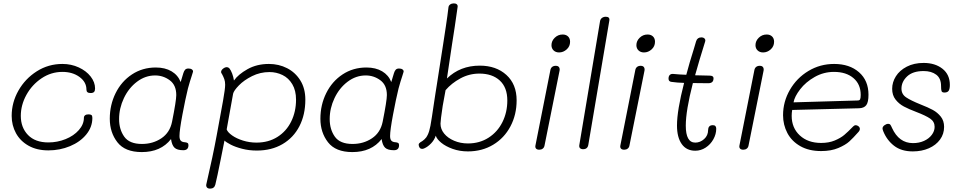

<svg xmlns="http://www.w3.org/2000/svg" viewBox="-20 -891 5684 1135"><path d="M49 -206Q49 -285 89 -355.5Q129 -426 197.5 -469.5Q266 -513 349 -513Q401 -513 445.5 -492.5Q490 -472 516 -438.5Q542 -405 542 -368Q542 -354 536 -347.5Q530 -341 515 -341Q491 -341 491 -361Q491 -406 450 -436Q409 -466 349 -466Q282 -466 225.5 -428Q169 -390 136 -330Q103 -270 103 -206Q103 -137 145.5 -93Q188 -49 266 -49Q319 -49 367.5 -68.5Q416 -88 446 -122Q476 -156 476 -195Q476 -204 483 -209.5Q490 -215 503 -215Q515 -215 520.5 -211Q526 -207 526 -194Q526 -140 490 -96Q454 -52 394 -27Q334 -2 266 -2Q198 -2 149 -29.5Q100 -57 74.5 -103.5Q49 -150 49 -206Z M1113 -441Q1104 -415 1091 -368Q1076 -307 1058.5 -214Q1041 -121 1041 -87Q1041 -68 1048.5 -59.5Q1056 -51 1074 -50Q1084 -49 1089 -45.5Q1094 -42 1094 -33Q1094 -3 1064 -3Q1027 -3 1011.5 -18Q996 -33 991 -69Q931 8 818 8Q719 8 674 -50Q629 -108 629 -189Q629 -271 663.5 -340.5Q698 -410 760 -451Q822 -492 901 -492Q956 -492 994 -469.5Q1032 -447 1048 -406L1064 -459Q1068 -472 1074.5 -479Q1081 -486 1094 -486Q1107 -486 1114.5 -480.5Q1122 -475 1121 -467Q1116 -448 1113 -441ZM1022 -329Q1022 -388 983.5 -416.5Q945 -445 897 -445Q839 -445 790 -408Q741 -371 712.5 -311Q684 -251 684 -187Q684 -126 714.5 -83Q745 -40 819 -40Q884 -40 934 -73.5Q984 -107 997 -171Q1022 -296 1022 -329Z M1785 -302Q1785 -213 1750 -145Q1715 -77 1650 -39Q1585 -1 1498 -1Q1452 -1 1411.5 -11.5Q1371 -22 1344 -36Q1317 -50 1307 -60L1285 50Q1263 160 1253 200Q1247 224 1222 224Q1208 224 1202.5 216Q1197 208 1200 197Q1239 29 1261 -91Q1286 -225 1298.5 -295.5Q1311 -366 1311 -390Q1311 -409 1306 -423Q1301 -437 1292 -454Q1287 -459 1287 -465Q1287 -476 1298.5 -485Q1310 -494 1321 -494Q1329 -494 1336 -487Q1345 -476 1352.5 -456Q1360 -436 1363 -415Q1388 -451 1443 -482Q1498 -513 1570 -513Q1628 -513 1677 -488Q1726 -463 1755.5 -415.5Q1785 -368 1785 -302ZM1730 -302Q1730 -356 1708 -393Q1686 -430 1650 -447.5Q1614 -465 1573 -465Q1518 -465 1470 -441Q1422 -417 1392 -386Q1362 -355 1358 -337L1320 -126Q1326 -109 1352 -90.5Q1378 -72 1416.5 -60Q1455 -48 1496 -48Q1567 -48 1620 -81.5Q1673 -115 1701.5 -173Q1730 -231 1730 -302Z M2358 -441Q2349 -415 2336 -368Q2321 -307 2303.5 -214Q2286 -121 2286 -87Q2286 -68 2293.5 -59.5Q2301 -51 2319 -50Q2329 -49 2334 -45.5Q2339 -42 2339 -33Q2339 -3 2309 -3Q2272 -3 2256.5 -18Q2241 -33 2236 -69Q2176 8 2063 8Q1964 8 1919 -50Q1874 -108 1874 -189Q1874 -271 1908.5 -340.5Q1943 -410 2005 -451Q2067 -492 2146 -492Q2201 -492 2239 -469.5Q2277 -447 2293 -406L2309 -459Q2313 -472 2319.5 -479Q2326 -486 2339 -486Q2352 -486 2359.5 -480.5Q2367 -475 2366 -467Q2361 -448 2358 -441ZM2267 -329Q2267 -388 2228.5 -416.5Q2190 -445 2142 -445Q2084 -445 2035 -408Q1986 -371 1957.5 -311Q1929 -251 1929 -187Q1929 -126 1959.5 -83Q1990 -40 2064 -40Q2129 -40 2179 -73.5Q2229 -107 2242 -171Q2267 -296 2267 -329Z M3034 -298Q3034 -213 2997.5 -144Q2961 -75 2895.5 -35.5Q2830 4 2746 4Q2697 4 2655.5 -11Q2614 -26 2588 -47.5Q2562 -69 2556 -89Q2548 -64 2528.5 -43.5Q2509 -23 2488 -14Q2482 -11 2476 -11Q2465 -11 2460 -19Q2455 -27 2455 -36Q2455 -43 2465 -50Q2477 -56 2489.5 -67.5Q2502 -79 2508 -93Q2518 -113 2524.5 -147.5Q2531 -182 2547 -292Q2551 -317 2554.5 -341Q2558 -365 2562 -388Q2586 -547 2600 -632Q2606 -671 2616 -737Q2626 -803 2631 -847Q2632 -858 2641 -864.5Q2650 -871 2663 -871Q2675 -871 2681 -865Q2687 -859 2685 -849Q2668 -727 2652 -628L2622 -427Q2700 -503 2816 -503Q2913 -503 2973.5 -448Q3034 -393 3034 -298ZM2979 -297Q2979 -374 2934.5 -415Q2890 -456 2814 -456Q2754 -456 2701.5 -427.5Q2649 -399 2614 -358L2597 -265Q2584 -179 2584 -160Q2584 -128 2605.5 -101.5Q2627 -75 2664.5 -59Q2702 -43 2746 -43Q2815 -43 2868 -77Q2921 -111 2950 -169Q2979 -227 2979 -297Z M3240 -624Q3240 -649 3259.5 -668Q3279 -687 3306 -687Q3326 -687 3338 -675.5Q3350 -664 3350 -644Q3350 -617 3330 -599Q3310 -581 3285 -581Q3265 -581 3252.5 -593Q3240 -605 3240 -624ZM3145 -30 3233 -474Q3235 -488 3243.5 -495Q3252 -502 3265 -502Q3279 -502 3284.5 -494Q3290 -486 3288 -474L3199 -31Q3197 -19 3188.5 -12.5Q3180 -6 3168 -6Q3155 -6 3149 -12.5Q3143 -19 3145 -30Z M3405 -36 3527 -765Q3529 -778 3538.5 -785Q3548 -792 3561 -792Q3586 -792 3582 -769L3458 -36Q3454 -9 3427 -9Q3415 -9 3408.5 -15.5Q3402 -22 3405 -36Z M3742 -624Q3742 -649 3761.5 -668Q3781 -687 3808 -687Q3828 -687 3840 -675.5Q3852 -664 3852 -644Q3852 -617 3832 -599Q3812 -581 3787 -581Q3767 -581 3754.5 -593Q3742 -605 3742 -624ZM3647 -30 3735 -474Q3737 -488 3745.5 -495Q3754 -502 3767 -502Q3781 -502 3786.5 -494Q3792 -486 3790 -474L3701 -31Q3699 -19 3690.5 -12.5Q3682 -6 3670 -6Q3657 -6 3651 -12.5Q3645 -19 3647 -30Z M4214 -130Q4214 -98 4197 -67.5Q4180 -37 4151.5 -18.5Q4123 0 4090 0Q4038 0 4010 -39.5Q3982 -79 3982 -149Q3982 -238 4024 -401Q3983 -402 3949 -407Q3932 -409 3932 -426Q3932 -441 3939.5 -448Q3947 -455 3959 -454Q4000 -450 4037 -449Q4055 -518 4082 -603L4095 -647Q4102 -670 4126 -670Q4139 -670 4145.5 -662.5Q4152 -655 4148 -644Q4112 -529 4089 -446Q4143 -444 4174 -444Q4198 -444 4198 -429Q4198 -413 4190 -406Q4182 -399 4167 -399Q4108 -399 4076 -400Q4034 -237 4034 -148Q4034 -48 4090 -48Q4119 -48 4142.5 -69Q4166 -90 4166 -123Q4166 -135 4172.5 -143Q4179 -151 4194 -151Q4214 -151 4214 -130Z M4446 -624Q4446 -649 4465.5 -668Q4485 -687 4512 -687Q4532 -687 4544 -675.5Q4556 -664 4556 -644Q4556 -617 4536 -599Q4516 -581 4491 -581Q4471 -581 4458.5 -593Q4446 -605 4446 -624ZM4351 -30 4439 -474Q4441 -488 4449.5 -495Q4458 -502 4471 -502Q4485 -502 4490.5 -494Q4496 -486 4494 -474L4405 -31Q4403 -19 4394.5 -12.5Q4386 -6 4374 -6Q4361 -6 4355 -12.5Q4349 -19 4351 -30Z M4609 -210Q4609 -290 4649.5 -360Q4690 -430 4759 -471.5Q4828 -513 4911 -513Q5002 -513 5058 -464Q5114 -415 5114 -331Q5114 -287 5101 -269.5Q5088 -252 5058 -251L4663 -241Q4660 -223 4660 -206Q4660 -135 4708 -90.5Q4756 -46 4834 -46Q4880 -46 4914.5 -60.5Q4949 -75 4970.5 -93Q4992 -111 5024 -144Q5031 -151 5038 -151Q5047 -151 5055 -144.5Q5063 -138 5063 -129Q5063 -119 5053 -109Q5024 -76 5001 -55Q4978 -34 4935.5 -16Q4893 2 4834 2Q4762 2 4711 -27Q4660 -56 4634.5 -104.5Q4609 -153 4609 -210ZM5050 -297Q5061 -297 5064.5 -304Q5068 -311 5068 -330Q5068 -393 5025 -429.5Q4982 -466 4910 -466Q4849 -466 4796 -436Q4743 -406 4710 -363Q4677 -320 4671 -286Z M5201 -116Q5197 -126 5197 -133Q5198 -143 5209 -151Q5220 -159 5231 -159Q5239 -159 5243 -154Q5247 -149 5253 -135Q5294 -45 5377 -45Q5413 -45 5442 -58Q5471 -71 5488 -93.5Q5505 -116 5505 -141Q5505 -172 5478.5 -190Q5452 -208 5397 -229Q5352 -246 5323 -261.5Q5294 -277 5274 -302.5Q5254 -328 5254 -366Q5254 -405 5276 -440Q5298 -475 5340.5 -497Q5383 -519 5440 -519Q5508 -519 5551.5 -484.5Q5595 -450 5595 -389Q5595 -365 5588 -354.5Q5581 -344 5563 -344Q5549 -344 5546 -352.5Q5543 -361 5543 -383Q5543 -428 5514.5 -449.5Q5486 -471 5440 -471Q5376 -471 5342.5 -439.5Q5309 -408 5309 -367Q5309 -334 5336.5 -315.5Q5364 -297 5421 -274Q5467 -256 5494.5 -241Q5522 -226 5541.5 -201.5Q5561 -177 5561 -141Q5561 -99 5537 -66Q5513 -33 5471 -14.5Q5429 4 5376 4Q5308 4 5265 -29.5Q5222 -63 5201 -116Z"/></svg>

Font: Mali Light
Style: Italic
Weight: 300
Italic angle: -10°
Version: Version 1.000; ttfautohint (v1.6)